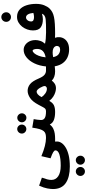

<svg xmlns="http://www.w3.org/2000/svg" viewBox="792 -1654 1324 2949"><g transform="rotate(-90 1454.5 -179.0)"><path d="M26 -28Q26 -63 35.5 -115.5Q45 -168 78 -241L201 -198Q184 -151 175 -117.5Q166 -84 166 -52Q166 14 222.5 52.5Q279 91 385 91Q495 91 557.5 70.5Q620 50 620 10Q620 -7 592.5 -24Q565 -41 498 -65L531 -206Q617 -170 686.5 -152.5Q756 -135 810 -135Q848 -135 864 -115.5Q880 -96 880 -67Q880 -36 859 -15.5Q838 5 800 5H754Q756 15 756 22.5Q756 30 756 37Q756 70 733.5 104Q711 138 664 167Q617 196 544.5 213.5Q472 231 372 231Q209 231 117.5 168Q26 105 26 -28ZM470 463Q441 463 420.5 442.5Q400 422 400 394Q400 365 420.5 344Q441 323 470 323Q498 323 518 344Q538 365 538 394Q538 422 518 442.5Q498 463 470 463ZM297 463Q268 463 247.5 442.5Q227 422 227 394Q227 365 247.5 344Q268 323 297 323Q325 323 345 344Q365 365 365 394Q365 422 345 442.5Q325 463 297 463Z M800 5 810 -135Q846 -135 872 -142Q898 -149 916 -170.5Q934 -192 946.5 -234Q959 -276 969 -346L1100 -324Q1096 -301 1091 -269Q1086 -237 1086 -210Q1086 -174 1116 -154.5Q1146 -135 1219 -135Q1257 -135 1273 -115.5Q1289 -96 1289 -67Q1289 -36 1268.5 -15.5Q1248 5 1209 5Q1139 5 1089.5 -13Q1040 -31 1017 -77Q990 -41 953.5 -23.5Q917 -6 877.5 -0.5Q838 5 800 5ZM948 -437Q919 -437 898.5 -457.5Q878 -478 878 -506Q878 -535 898.5 -556Q919 -577 948 -577Q976 -577 996 -556Q1016 -535 1016 -506Q1016 -478 996 -457.5Q976 -437 948 -437ZM1121 -436Q1092 -436 1071.5 -456.5Q1051 -477 1051 -505Q1051 -534 1071.5 -555Q1092 -576 1121 -576Q1149 -576 1169 -555Q1189 -534 1189 -505Q1189 -477 1169 -456.5Q1149 -436 1121 -436Z M1209 5 1219 -135Q1244 -135 1257 -145Q1270 -155 1283 -180Q1296 -205 1319 -248Q1369 -343 1425.5 -380Q1482 -417 1535 -417Q1590 -417 1636.5 -380.5Q1683 -344 1724 -246Q1753 -179 1782 -157Q1811 -135 1843 -135Q1881 -135 1897 -115.5Q1913 -96 1913 -67Q1913 -36 1892 -15.5Q1871 5 1833 5Q1789 5 1752 -8Q1715 -21 1691 -46Q1674 -21 1644.5 -1.5Q1615 18 1573 18Q1548 18 1514.5 8.5Q1481 -1 1445.5 -23.5Q1410 -46 1380 -85Q1352 -33 1313.5 -14Q1275 5 1209 5ZM1438 -203Q1458 -172 1493.5 -146.5Q1529 -121 1568 -121Q1588 -121 1601 -136.5Q1614 -152 1602 -183Q1595 -201 1582.5 -223.5Q1570 -246 1554 -262.5Q1538 -279 1521 -279Q1502 -279 1480.5 -261Q1459 -243 1438 -203Z M1833 5 1843 -135H1909Q1919 -237 1956.5 -314Q1994 -391 2048.5 -434.5Q2103 -478 2164 -478Q2202 -478 2236 -456.5Q2270 -435 2292 -394Q2314 -353 2314 -294Q2314 -263 2301.5 -223.5Q2289 -184 2258 -150Q2295 -142 2334.5 -138.5Q2374 -135 2413 -135Q2451 -135 2467.5 -115.5Q2484 -96 2484 -67Q2484 -36 2463 -15.5Q2442 5 2403 5Q2379 5 2349 3Q2362 38 2358.5 76Q2355 114 2333.5 146.5Q2312 179 2271 199.5Q2230 220 2169 220Q2106 220 2052 196.5Q1998 173 1961 124Q1924 75 1911 -1Q1865 5 1833 5ZM2151 -340Q2133 -340 2111.5 -315.5Q2090 -291 2072.5 -246Q2055 -201 2049 -141Q2111 -151 2144.5 -183Q2178 -215 2178 -272Q2178 -296 2171.5 -318Q2165 -340 2151 -340ZM2165 82Q2195 82 2209.5 68Q2224 54 2224 32Q2224 20 2216 5Q2208 -10 2186 -21.5Q2164 -33 2123 -33Q2108 -33 2090 -31Q2072 -29 2052 -25Q2064 35 2096.5 58.5Q2129 82 2165 82Z M2404 5 2414 -134Q2497 -134 2547.5 -135Q2598 -136 2626.5 -139.5Q2655 -143 2669 -148.5Q2683 -154 2693 -161Q2701 -167 2707.5 -176Q2714 -185 2719 -198Q2678 -183 2634 -183Q2555 -183 2508.5 -216.5Q2462 -250 2462 -335Q2462 -379 2477 -422.5Q2492 -466 2520 -501.5Q2548 -537 2586 -558.5Q2624 -580 2670 -580Q2738 -580 2782.5 -540.5Q2827 -501 2848.5 -434Q2870 -367 2870 -287Q2870 -216 2849 -163.5Q2828 -111 2799 -81Q2775 -56 2744 -39Q2713 -22 2668.5 -12.5Q2624 -3 2559.5 1Q2495 5 2404 5ZM2600 -362Q2600 -319 2667 -319Q2699 -319 2731 -329Q2726 -384 2708 -413Q2690 -442 2662 -442Q2638 -442 2619 -419.5Q2600 -397 2600 -362ZM2668 -673Q2637 -673 2615.5 -694Q2594 -715 2594 -746Q2594 -777 2615.5 -799Q2637 -821 2668 -821Q2698 -821 2719.5 -799Q2741 -777 2741 -746Q2741 -715 2719.5 -694Q2698 -673 2668 -673Z"/></g></svg>

Font: Noto IKEA Arabic
Style: Bold
Weight: 700
Designer: Monotype Design Team
Foundry: Monotype Imaging Inc.
Version: Version 1.200